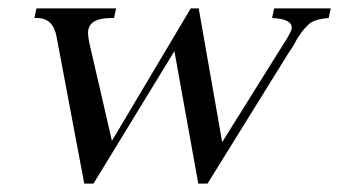

<svg xmlns="http://www.w3.org/2000/svg" viewBox="-20 -436 809 458"><path d="M453 2 396 -314 203 2H181L115 -348Q107 -393 68 -393H62L67 -416H257L252 -393H245Q197 -393 191 -366Q190 -363 190 -358Q190 -349 193 -334L247 -100L435 -416H454L510 -97L665 -345Q674 -360 675 -365Q676 -368 676 -370Q676 -391 629 -393L634 -416H769L764 -393Q735 -391 721 -381.5Q707 -372 689 -344Q686 -339 682 -331Q678 -323 671 -314L475 2Z"/></svg>

Font: New Athena Unicode
Style: Italic
Weight: 400
Designer: J. Rusten 1997; rev. by R. Hancock 2001, 2002, rev. by D. Mastronarde 2002-2019
Foundry: Society for Classical Studies (formerly American Philological Association)
Version: Version 5.008